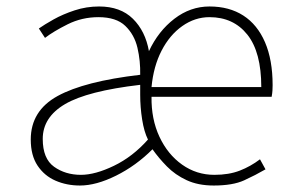

<svg xmlns="http://www.w3.org/2000/svg" viewBox="-20 -560 903 593"><path d="M227 13Q186 13 151.5 -2Q117 -17 96 -48.5Q75 -80 75 -129Q75 -218 158 -263.5Q241 -309 413 -329Q414 -372 404.5 -412.5Q395 -453 367 -480Q339 -507 284 -507Q233 -507 189 -485Q145 -463 119 -443L100 -472Q117 -484 145.5 -500Q174 -516 210.5 -528Q247 -540 286 -540Q352 -540 390.5 -502Q429 -464 440 -402Q469 -464 518.5 -502Q568 -540 627 -540Q688 -540 731.5 -512Q775 -484 798.5 -429.5Q822 -375 822 -297Q822 -289 821.5 -280.5Q821 -272 819 -261H448Q447 -192 472.5 -137.5Q498 -83 542.5 -51.5Q587 -20 642 -20Q687 -20 720.5 -33Q754 -46 783 -68L800 -37Q769 -19 734 -3Q699 13 640 13Q592 13 556.5 -3.5Q521 -20 495.5 -46Q470 -72 451 -99Q400 -48 338.5 -17.5Q277 13 227 13ZM230 -20Q274 -20 332 -48Q390 -76 437 -129Q425 -153 419 -191Q413 -229 413 -267V-298Q250 -279 181 -238.5Q112 -198 112 -131Q112 -70 147 -45Q182 -20 230 -20ZM448 -291H787Q787 -399 744 -453Q701 -507 627 -507Q582 -507 543 -479.5Q504 -452 479 -403.5Q454 -355 448 -291Z"/></svg>

Font: Noto Sans SC Thin Thin
Style: Regular
Weight: 250
Version: Version 2.004-H2;hotconv 1.0.118;makeotfexe 2.5.65603